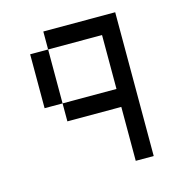

<svg xmlns="http://www.w3.org/2000/svg" viewBox="-82 -448 601 645"><g transform="rotate(-15 219.0 -125.0)"><path d="M125 -375V-312.5H312.5V-125H125V-62.5H312.5V125H375V-375ZM125 -125V-312.5H62.5V-125Z"/></g></svg>

Font: Medodica
Style: Regular
Weight: 400
Version: Version 001.000